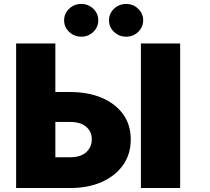

<svg xmlns="http://www.w3.org/2000/svg" viewBox="-20 -946 1058 966"><path d="M258.5 -483H332.4Q424.4 -483 493.1 -453.5Q561.8 -424 600 -370.4Q638.1 -316.8 637.8 -244.3Q638.1 -171.9 600 -116.8Q561.8 -61.8 493.1 -30.9Q424.4 0 332.4 0H61.1V-727.3H258.5ZM258.5 -332.4V-154.8H332.4Q386 -154.8 414.1 -180.6Q442.1 -206.3 441.8 -245.7Q442.1 -283 414.1 -307.7Q386 -332.4 332.4 -332.4ZM886.4 -727.3V0H688.9V-727.3ZM389.2 -761.4Q353 -761.4 327.8 -785.5Q302.6 -809.7 302.6 -843.8Q302.6 -877.8 327.8 -902Q353 -926.1 389.2 -926.1Q424.4 -926.1 449.4 -902Q474.4 -877.8 474.4 -843.8Q474.4 -809.7 449.4 -785.5Q424.4 -761.4 389.2 -761.4ZM615.1 -761.4Q578.8 -761.4 553.6 -785.5Q528.4 -809.7 528.4 -843.8Q528.4 -877.8 553.6 -902Q578.8 -926.1 615.1 -926.1Q650.2 -926.1 675.2 -902Q700.3 -877.8 700.3 -843.8Q700.3 -809.7 675.2 -785.5Q650.2 -761.4 615.1 -761.4Z"/></svg>

Font: Inter UI Black
Style: Regular
Weight: 900
Designer: Rasmus Andersson
Foundry: rsms
Version: 3.2;8d6f07862